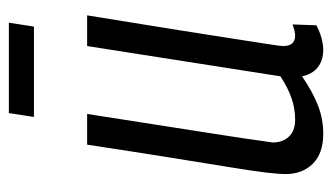

<svg xmlns="http://www.w3.org/2000/svg" viewBox="-182 -576 767 444"><g transform="rotate(-90 202.0 -353.5)"><path d="M115 10Q70 10 46 -14Q22 -38 22 -77Q22 -93 25.5 -122.5Q29 -152 37.5 -204Q46 -256 59 -337Q72 -418 90 -536H161Q145 -433 134 -363Q123 -293 116 -248Q109 -203 105 -176.5Q101 -150 99 -134.5Q97 -119 95 -107Q95 -84 108.5 -69.5Q122 -55 148 -55Q174 -55 198 -63.5Q222 -72 248 -89L318 -536H389Q368 -408 355 -325.5Q342 -243 334.5 -195Q327 -147 323.5 -124Q320 -101 319 -93.5Q318 -86 318 -83Q318 -55 342 -55Q352 -55 368 -61L366 -6Q354 1 338 5.5Q322 10 310 10Q285 10 269 -2.5Q253 -15 248 -39Q213 -15 181.5 -2.5Q150 10 115 10ZM154 -659 163 -717H372L363 -659Z"/></g></svg>

Font: Georama SemiCondensed
Style: Italic
Weight: 400
Width: 4
Italic angle: -9°
Designer: Jean-Baptiste Levee
Foundry: Production Type
Version: Version 1.000